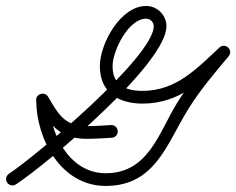

<svg xmlns="http://www.w3.org/2000/svg" viewBox="-42 -593 780 634"><path d="M10.8 15.8C10.8 15.8 10.8 15.8 10.8 15.8C116.3 -53.9 507.6 -382.5 507.6 -506.2C507.6 -543.2 477.4 -573.3 440.4 -573.3C356 -573.3 287.7 -448.8 287.7 -374.5C287.7 -288.2 349.1 -250.9 428.4 -250.9C552.6 -250.9 627.5 -327.5 711.2 -405.3C720.8 -414.2 717.4 -426.5 709.5 -434C701.6 -441.5 689.2 -444.2 680.8 -434.2C631.6 -375.5 582.4 -317.5 542.2 -252.1C482.1 -154.4 448.1 -21 307 -21C184.5 -21 120.2 -156 119.4 -263.5C119.3 -273.8 106.9 -275.5 95.8 -272.4C84.8 -269.4 75.1 -261.5 80.3 -252.6C121.1 -184.1 152.9 -134.6 243.7 -134.6C271.6 -134.6 299.3 -136.4 327.1 -138.1C338.7 -138.8 347.5 -148.7 346.8 -160.3C346.1 -171.9 336.1 -180.7 324.5 -180C297.6 -178.4 270.7 -176.6 243.7 -176.6C169.5 -176.6 149 -219.4 116.4 -274.1C111.1 -283 101.3 -285.4 92.9 -283C84.4 -280.7 77.3 -273.5 77.4 -263.2C78.3 -131.8 160.1 21 307 21C470 21 508.5 -117.3 578 -230.1C617.1 -293.7 665.1 -350.1 713 -407.2C721.4 -417.2 718.6 -428.9 711.3 -435.9C704 -442.8 692.2 -445 682.6 -436C607.6 -366.3 539.9 -292.9 428.4 -292.9C372.3 -292.9 329.7 -312.1 329.7 -374.5C329.7 -424.5 381.4 -531.3 440.4 -531.3C454.4 -531.3 465.6 -520.1 465.6 -506.2C465.6 -406.2 77.9 -78.9 -12.4 -19.2C-22.1 -12.8 -24.7 0.2 -18.3 9.9C-11.9 19.5 1.1 22.2 10.8 15.8Z"/></svg>

Font: FRB American Cursive Guidelines Medium
Style: Italic
Weight: 500
Italic angle: -25°
Version: Version 2.0;Modular Font Editor K font №1